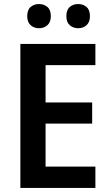

<svg xmlns="http://www.w3.org/2000/svg" viewBox="-20 -932 544 952"><path d="M453 0H81V-714H453V-609H206V-424H437V-319H206V-106H453ZM115 -852Q115 -883 132 -897.5Q149 -912 173 -912Q198 -912 215 -897.5Q232 -883 232 -852Q232 -822 215 -807Q198 -792 173 -792Q149 -792 132 -807Q115 -822 115 -852ZM309 -852Q309 -883 326 -897.5Q343 -912 368 -912Q392 -912 409 -897.5Q426 -883 426 -852Q426 -822 409 -807Q392 -792 368 -792Q343 -792 326 -807Q309 -822 309 -852Z"/></svg>

Font: Noto Sans Khmer SemiCondensed SemiBold
Style: Regular
Weight: 600
Width: 4
Designer: Danh Hong and the Monotype Design Team
Foundry: Monotype Imaging Inc.
Version: Version 2.004; ttfautohint (v1.8.4.7-5d5b)